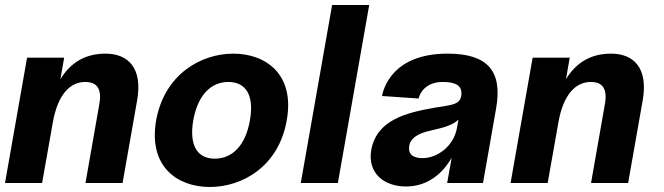

<svg xmlns="http://www.w3.org/2000/svg" viewBox="-22 -730 2648 766"><path d="M374 -313 319 0H467L525 -329C548 -459 489 -516 399 -516C318 -516 259 -480 219 -414L234 -500H86L-2 0H146L189 -243C209 -354 258 -403 318 -403C348 -403 389 -393 374 -313Z M815 16C945 16 1090 -66 1122 -250C1155 -433 1039 -516 909 -516C779 -516 634 -433 601 -250C569 -66 685 16 815 16ZM749 -250C767 -350 819 -403 889 -403C959 -403 993 -350 975 -250C958 -150 905 -97 835 -97C765 -97 732 -150 749 -250Z M1178 0H1326L1451 -710H1303Z M1598 14C1685 14 1745 -39 1780 -101L1762 0H1905L1957 -296C1984 -446 1924 -516 1764 -516C1544 -516 1508 -377 1502 -347L1648 -337C1655 -367 1684 -403 1744 -403C1795 -403 1818 -389 1819 -360C1820 -311 1781 -312 1716 -301C1595 -280 1481 -251 1459 -131C1444 -41 1508 14 1598 14ZM1611 -149C1616 -179 1645 -198 1696 -209C1754 -222 1788 -233 1807 -253L1801 -219C1788 -147 1723 -99 1663 -99C1628 -99 1604 -114 1611 -149Z M2391 -313 2336 0H2484L2542 -329C2565 -459 2506 -516 2416 -516C2335 -516 2276 -480 2236 -414L2251 -500H2103L2015 0H2163L2206 -243C2226 -354 2275 -403 2335 -403C2365 -403 2406 -393 2391 -313Z"/></svg>

Font: Uncut Sans
Style: Bold Italic
Weight: 700
Italic angle: -10°
Designer: Kasper Nordkvist
Foundry: Uncut Type
Version: Version 1.111;FEAKit 1.0